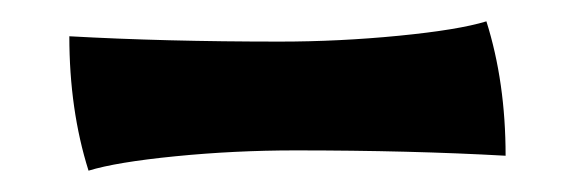

<svg xmlns="http://www.w3.org/2000/svg" viewBox="-20 -39 539 180"><path d="M45 -5Q134 0 242 0Q298 0 354 -5.5Q410 -11 436 -19Q454 38 454 107Q365 102 257 102Q200 102 144.5 107.5Q89 113 63 121Q45 64 45 -5Z"/></svg>

Font: Mirza SemiBold
Style: Regular
Weight: 600
Designer: Arabic design by Kourosh Beigpour, Latin design by Eduardo Tunni, engineering by Lasse Fister
Version: Version 1.0010g